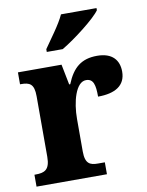

<svg xmlns="http://www.w3.org/2000/svg" viewBox="-86 -828 682 889"><g transform="rotate(-10 255.0 -383.0)"><path d="M168 -619V-606H243C306 -643 406 -721 430 -756V-766H263C243 -721 195 -659 168 -619ZM13 0H344V-56H312C276 -56 252 -64 252 -123V-276C252 -356 276 -446 324 -446C359 -446 366 -416 366 -361C446 -361 496 -390 496 -456C496 -509 466 -548 394 -548C320 -548 279 -514 249 -440H244L225 -536H20V-480H24C65 -480 86 -471 86 -412V-128C86 -65 60 -56 17 -56H13Z"/></g></svg>

Font: Noto Serif Lao SemiCondensed ExtraBold
Style: Regular
Weight: 800
Width: 4
Designer: Monotype Design Team
Foundry: Monotype Imaging Inc.
Version: Version 2.003